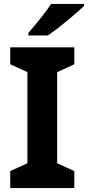

<svg xmlns="http://www.w3.org/2000/svg" viewBox="-20 -954 446 974"><path d="M357 0H32V-86L119 -126V-588L32 -628V-714H357V-628L270 -588V-126L357 -86ZM406 -924Q392 -910 369 -890Q346 -870 319.5 -848Q293 -826 267.5 -806.5Q242 -787 223 -774H124V-787Q140 -806 161.5 -831.5Q183 -857 204 -884.5Q225 -912 239 -934H406Z"/></svg>

Font: Noto Sans Vithkuqi
Style: Bold
Weight: 700
Version: Version 1.001; ttfautohint (v1.8.4.7-5d5b)